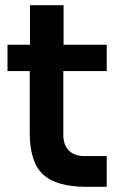

<svg xmlns="http://www.w3.org/2000/svg" viewBox="-20 -716 471 743"><path d="M315 7Q199 7 147 -40.5Q95 -88 95 -204V-441H9V-543H96V-696H226V-543H393V-441H225V-195Q225 -155 246.5 -133.5Q268 -112 308 -112H393V7Z"/></svg>

Font: Cazoo Sans SemiBold
Style: Regular
Weight: 600
Designer: Jonathan Barnbrook, Julián Moncada
Foundry: Barnbrook Fonts
Version: Version 2.000;Glyphs 3.2.3 (3260)